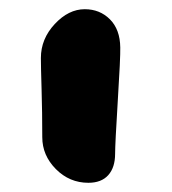

<svg xmlns="http://www.w3.org/2000/svg" viewBox="-20 -396 374 417"><path d="M171.9 1Q130.9 1 101.3 -28.8Q71.8 -58.6 71.8 -98.1Q71.8 -152.3 70.3 -202.1Q68.8 -252 68.8 -270Q68.8 -311.5 98.9 -343.8Q128.9 -376 164.1 -376Q196.8 -376 218.8 -354Q240.7 -332 241.2 -293Q241.7 -271 235.8 -177Q230 -83 230 -62Q230 -32.2 215.1 -15.6Q200.2 1 171.9 1Z"/></svg>

Font: Shantell Sans Irregular Bouncy
Style: Bold
Weight: 700
Designer: Stephen Nixon, Anya Danilova, Shantell Martin
Foundry: Arrow Type
Version: Version 1.006;[9816181b4]